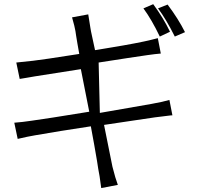

<svg xmlns="http://www.w3.org/2000/svg" viewBox="-20 -828 999 938"><path d="M810.5 -672.9C789.1 -717.8 761.7 -762.7 728.5 -807.6L680.7 -787.1C708 -750 734.4 -704.1 760.7 -649.4ZM461.9 -522.5C573.2 -540 652.3 -551.8 699.2 -558.6C708 -559.6 720.7 -561.5 736.3 -563.5C752 -565.4 761.7 -566.4 765.6 -566.4L751 -641.6C716.8 -632.8 693.4 -627 681.6 -625C627 -613.3 547.9 -599.6 444.3 -583C441.4 -597.7 437.5 -614.3 433.6 -632.8C429.7 -651.4 426.8 -665 424.8 -673.8C422.9 -682.6 421.9 -688.5 421.9 -690.4C418 -713.9 414.1 -736.3 411.1 -757.8L332 -743.2C340.8 -711.9 346.7 -689.5 348.6 -675.8C348.6 -672.9 349.6 -666 351.6 -655.3C353.5 -644.5 355.5 -630.9 358.4 -614.3C361.3 -597.7 364.3 -581.1 367.2 -564.5C244.1 -544.9 168.9 -534.2 141.6 -531.2C124 -529.3 96.7 -526.4 59.6 -522.5L76.2 -442.4C83 -443.4 94.7 -445.3 111.3 -448.2C127.9 -451.2 141.6 -453.1 151.4 -455.1C217.8 -465.8 292 -477.5 375 -490.2L416 -282.2C272.5 -258.8 178.7 -244.1 134.8 -238.3C103.5 -233.4 75.2 -230.5 49.8 -228.5L66.4 -149.4C99.6 -157.2 127.9 -163.1 151.4 -167C229.5 -180.7 320.3 -195.3 423.8 -210.9C428.7 -183.6 434.6 -153.3 440.4 -120.1C446.3 -86.9 451.2 -60.5 454.1 -41C457 -21.5 459 -8.8 460 -2.9C463.9 14.6 468.8 45.9 474.6 90.8L555.7 75.2C547.9 54.7 539.1 25.4 529.3 -13.7L488.3 -217.8C526.4 -223.6 574.2 -230.5 632.8 -239.3C691.4 -248 726.6 -252.9 738.3 -254.9C747.1 -255.9 757.8 -256.8 770.5 -258.8C783.2 -260.7 793.9 -261.7 801.8 -262.7C809.6 -263.7 816.4 -264.6 822.3 -264.6L807.6 -339.8C788.1 -334 758.8 -327.1 719.7 -320.3C580.1 -295.9 496.1 -281.2 467.8 -276.4ZM752 -787.1C778.3 -752 805.7 -706.1 834 -649.4L883.8 -670.9C862.3 -713.9 834 -758.8 798.8 -805.7Z"/></svg>

Font: Gen Shin Gothic P Normal
Style: Regular
Weight: 300
Designer: [Source Han Sans]
Ryoko NISHIZUKA  (kana & ideographs); Paul D. Hunt (Latin, Greek & Cyrillic); Wenlong ZHANG  (bopomofo
Version: Version 1.002.20150607